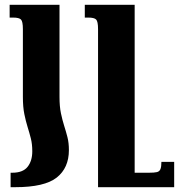

<svg xmlns="http://www.w3.org/2000/svg" viewBox="-20 -512 743 797"><path d="M75 -110V-391Q75 -423 67 -431Q59 -439 35 -439H20V-492H227V-110Q227 -70 233 -41.5Q239 -13 246.5 10.5Q254 34 260 57.5Q266 81 266 111Q266 185 215.5 225Q165 265 43 265H24V205H31Q75 205 94.5 180.5Q114 156 114 116Q114 86 108 62.5Q102 39 94.5 15Q87 -9 81 -38.5Q75 -68 75 -110Z M703 160V265H387V-391Q387 -423 379 -431Q371 -439 347 -439H332V-492H539V205H599Q620 205 631 202.5Q642 200 646 190Q650 180 650 160Z"/></svg>

Font: Noto Serif Armenian
Style: Bold
Weight: 700
Version: Version 2.007